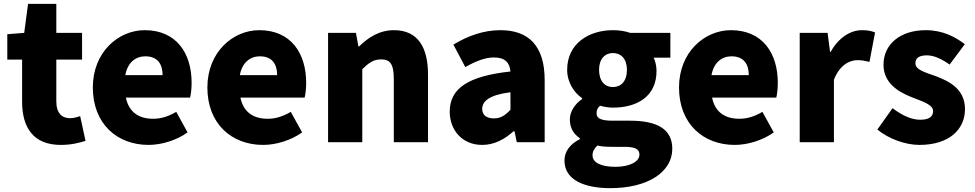

<svg xmlns="http://www.w3.org/2000/svg" viewBox="-20 -740 5072 999"><path d="M296 14C354 14 395 2 425 -7L397 -136C383 -131 363 -125 345 -125C303 -125 273 -150 273 -213V-430H407V-569H273V-720H126L106 -569L18 -562V-430H95V-211C95 -77 153 14 296 14Z M753 14C819 14 897 -9 956 -51L897 -158C856 -134 818 -122 777 -122C705 -122 651 -154 635 -232H969C973 -246 977 -277 977 -309C977 -464 897 -583 733 -583C596 -583 463 -469 463 -285C463 -96 589 14 753 14ZM632 -349C644 -416 687 -447 736 -447C801 -447 826 -405 826 -349Z M1349 14C1415 14 1493 -9 1552 -51L1493 -158C1452 -134 1414 -122 1373 -122C1301 -122 1247 -154 1231 -232H1565C1569 -246 1573 -277 1573 -309C1573 -464 1493 -583 1329 -583C1192 -583 1059 -469 1059 -285C1059 -96 1185 14 1349 14ZM1228 -349C1240 -416 1283 -447 1332 -447C1397 -447 1422 -405 1422 -349Z M1687 0H1865V-380C1899 -413 1923 -431 1963 -431C2008 -431 2029 -409 2029 -330V0H2207V-352C2207 -494 2154 -583 2030 -583C1953 -583 1895 -544 1848 -498H1845L1832 -569H1687Z M2489 14C2552 14 2605 -15 2652 -57H2657L2669 0H2814V-323C2814 -501 2731 -583 2584 -583C2495 -583 2414 -553 2339 -508L2401 -391C2458 -423 2505 -441 2550 -441C2608 -441 2632 -414 2636 -368C2414 -344 2320 -279 2320 -159C2320 -64 2384 14 2489 14ZM2550 -124C2513 -124 2489 -140 2489 -173C2489 -213 2525 -246 2636 -260V-169C2610 -141 2586 -124 2550 -124Z M3155 239C3353 239 3478 154 3478 34C3478 -69 3398 -112 3258 -112H3168C3107 -112 3084 -124 3084 -150C3084 -170 3090 -178 3102 -190C3127 -183 3150 -180 3169 -180C3295 -180 3396 -238 3396 -371C3396 -398 3389 -424 3381 -440H3468V-569H3259C3233 -578 3202 -583 3169 -583C3046 -583 2931 -515 2931 -377C2931 -310 2968 -257 3009 -229V-225C2971 -199 2945 -159 2945 -119C2945 -71 2967 -41 2997 -21V-16C2944 11 2917 49 2917 96C2917 198 3024 239 3155 239ZM3169 -287C3128 -287 3097 -317 3097 -377C3097 -434 3128 -464 3169 -464C3211 -464 3242 -434 3242 -377C3242 -317 3211 -287 3169 -287ZM3183 128C3111 128 3063 108 3063 68C3063 49 3071 33 3089 17C3107 22 3129 24 3170 24H3224C3277 24 3307 31 3307 65C3307 101 3256 128 3183 128Z M3803 14C3869 14 3947 -9 4006 -51L3947 -158C3906 -134 3868 -122 3827 -122C3755 -122 3701 -154 3685 -232H4019C4023 -246 4027 -277 4027 -309C4027 -464 3947 -583 3783 -583C3646 -583 3513 -469 3513 -285C3513 -96 3639 14 3803 14ZM3682 -349C3694 -416 3737 -447 3786 -447C3851 -447 3876 -405 3876 -349Z M4141 0H4319V-325C4348 -400 4399 -427 4441 -427C4466 -427 4483 -423 4504 -418L4533 -571C4517 -578 4498 -583 4464 -583C4407 -583 4344 -546 4302 -470H4299L4286 -569H4141Z M4764 14C4919 14 5001 -67 5001 -172C5001 -275 4922 -316 4851 -343C4792 -364 4743 -377 4743 -411C4743 -438 4762 -452 4803 -452C4840 -452 4880 -433 4921 -404L5000 -510C4952 -547 4886 -583 4797 -583C4664 -583 4577 -510 4577 -403C4577 -308 4654 -262 4722 -235C4780 -212 4835 -196 4835 -162C4835 -134 4815 -117 4768 -117C4723 -117 4676 -138 4624 -177L4545 -66C4603 -18 4690 14 4764 14Z"/></svg>

Font: Noto Sans KR Black
Style: Regular
Weight: 900
Designer: Ryoko NISHIZUKA 西塚涼子 (kana, bopomofo & ideographs); Paul D. Hunt (Latin, Greek & Cyrillic); Sandoll Communications 산돌커뮤니
Foundry: Adobe
Version: Version 2.004;hotconv 1.0.118;makeotfexe 2.5.65603